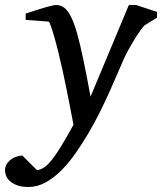

<svg xmlns="http://www.w3.org/2000/svg" viewBox="-100 -514 644 763"><path d="M474.1 -413.1Q468.3 -407.2 457 -391.6Q445.8 -376 433.8 -356.4Q421.9 -336.9 410.4 -316.2Q398.9 -295.4 392.1 -279.8Q381.3 -255.9 366.9 -221.7Q352.5 -187.5 334.7 -148.2Q316.9 -108.9 295.9 -66.7Q274.9 -24.4 251 16.1Q227.5 55.7 200.9 94Q174.3 132.3 144.5 162.4Q114.7 192.4 81.8 210.7Q48.8 229 13.2 229Q-14.2 229 -32.2 222.2Q-50.3 215.3 -61 205.3Q-71.8 195.3 -75.9 183.8Q-80.1 172.4 -80.1 163.1Q-80.1 151.9 -75 141.4Q-69.8 130.9 -60.5 122.8Q-51.3 114.7 -38.6 109.9Q-25.9 105 -11.2 104L46.9 162.1Q62.5 160.6 77.6 149.7Q92.8 138.7 109.6 116.7Q126.5 94.7 146.5 61.5Q166.5 28.3 191.9 -18.1Q190.9 -23.9 187 -44.2Q183.1 -64.5 177.5 -93.5Q171.9 -122.6 164.8 -157.7Q157.7 -192.9 149.9 -229Q142.1 -264.2 133.5 -299.6Q125 -335 116.9 -363.3Q108.9 -391.6 102.5 -409.7Q96.2 -427.7 92.8 -428.2L2 -435.1V-460L15.6 -464.4Q25.4 -467.8 37.1 -471.4Q48.8 -475.1 62 -479.2Q75.2 -483.4 86.9 -486.6Q98.6 -489.7 108.2 -491.9Q117.7 -494.1 122.1 -494.1Q138.2 -494.1 150.4 -486.6Q162.6 -479 172.1 -464.8Q181.6 -450.7 189.7 -430.9Q197.8 -411.1 205.1 -386.2Q217.8 -341.8 231.4 -276.1Q245.1 -210.4 259.8 -129.9L412.1 -494.1H440.9L523.9 -466.8V-443.8Z"/></svg>

Font: Charis SIL
Style: Italic
Weight: 400
Italic angle: -11°
Foundry: SIL International
Version: Version 4.112